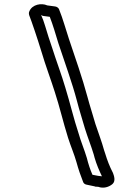

<svg xmlns="http://www.w3.org/2000/svg" viewBox="-20 -780 575 891"><path d="M116 -727C113 -721 114 -714 116 -708L126 -681C136 -653 147 -620 157 -589L174 -535C188 -486 219 -402 234 -354C257 -284 273 -213 296 -140C308 -102 325 -63 335 -27C344 6 354 35 366 65C368 71 375 76 382 77L420 85C421 85 420 86 421 86L436 87C460 96 486 88 502 74C518 60 509 35 504 22C504 22 503 21 503 20C489 -7 478 -35 468 -68L463 -83C452 -124 436 -164 423 -204C411 -247 397 -288 386 -330C363 -416 328 -516 300 -599C285 -644 272 -693 254 -737C252 -743 244 -749 236 -750L199 -755C173 -767 129 -760 116 -727ZM171 -710H172C175 -708 178 -706 181 -706L211 -702C226 -663 238 -622 251 -579C279 -494 315 -396 337 -312C348 -268 362 -227 374 -184C387 -142 403 -103 415 -63L419 -48C428 -17 440 11 453 38H452L435 36L409 31C398 6 390 -19 383 -47C371 -87 355 -124 345 -160C322 -229 305 -303 283 -374C268 -426 238 -507 223 -555L205 -609C194 -642 185 -680 171 -710Z"/></svg>

Font: Hussar Pisanka
Style: OutKur
Weight: 400
Designer: Robert Jablonski
Foundry: Cannot Into Space Fonts
Version: Version 1.070